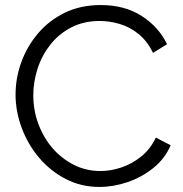

<svg xmlns="http://www.w3.org/2000/svg" viewBox="-20 -734 726 760"><path d="M41.6 -360Q41.6 -424.7 64.1 -487.2Q86.6 -549.7 130 -601.2Q173.4 -652.7 236.1 -683.4Q298.8 -714 378.8 -714Q473.8 -714 541.2 -670.5Q608.6 -627 641.3 -559L585.6 -524.8Q562.8 -571.8 528.1 -599.7Q493.4 -627.5 453.6 -639.2Q413.7 -651 374.8 -651Q311.4 -651 262.2 -625.5Q213 -600 179.3 -557.4Q145.7 -514.7 128.7 -462.3Q111.8 -409.8 111.8 -356.3Q111.8 -297.5 131.9 -243.4Q152 -189.3 187.9 -147.6Q223.9 -106 272.4 -81.5Q320.9 -57 377.8 -57Q417.7 -57 459.7 -70.9Q501.6 -84.8 538.2 -113.9Q574.9 -143 597 -189.4L655.5 -159Q632.9 -106 586.9 -69Q540.9 -32 484.7 -13Q428.5 6 373.8 6Q301.1 6 240.2 -25.5Q179.4 -57 134.9 -109.5Q90.4 -162 66 -227.5Q41.6 -293 41.6 -360Z"/></svg>

Font: Raleway Thin
Style: Regular
Weight: 100
Designer: Matt McInerney, Pablo Impallari, Rodrigo Fuenzalida
Foundry: Matt McInerney, Pablo Impallari, Rodrigo Fuenzalida
Version: Version 4.026